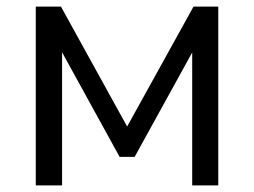

<svg xmlns="http://www.w3.org/2000/svg" viewBox="-20 -559 767 579"><path d="M87.9 -539.1H163.8L363.4 -177.4L563.6 -539.1H638.2V0H559.6V-442.9H582.8L386 -85.9H340.7L144.3 -442.9H167.2V0H87.9Z"/></svg>

Font: Min Sans VF VF
Style: Regular
Weight: 400
Designer: Jinseong-Kim, NotoSansCJK, Nunito
Foundry: Jinseong-Kim
Version: Version 1.420;Glyphs 3.1.2 (3151)